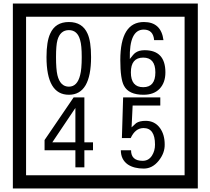

<svg xmlns="http://www.w3.org/2000/svg" viewBox="-20 -980 1195 1090"><path d="M1103 90H53V-960H1103ZM1028 15V-885H128V15ZM497 -656Q497 -442 371 -442Q244 -442 244 -656Q244 -744 265 -789Q294 -855 371 -855Q448 -855 477 -789Q497 -745 497 -656ZM444 -656Q444 -723 435 -752Q420 -809 371 -809Q322 -809 306 -752Q298 -723 298 -656Q298 -587 306 -553Q322 -488 371 -488Q419 -488 435 -554Q444 -587 444 -656ZM919 -569Q919 -511 886.5 -476.5Q854 -442 795 -442Q711 -442 684 -493Q663 -531 663 -639Q663 -855 797 -855Q895 -855 908 -752H855Q850 -812 796 -812Q713 -812 717 -645Q738 -673 748 -680Q768 -695 801 -695Q919 -695 919 -569ZM862 -569Q862 -653 793 -653Q723 -653 723 -569Q723 -485 793 -485Q862 -485 862 -569ZM508 -127H459V-30H408V-127H233V-185L398 -427H459V-172H508ZM408 -172V-367L277 -172ZM915 -160Q916 -111 880.5 -67Q845 -23 796 -23Q741 -23 706 -46Q666 -74 666 -127H724Q724 -67 790 -67Q824 -67 843 -97Q860 -124 860 -159Q860 -253 795 -253Q748 -253 722 -196H672L679 -427H890V-381H733L727 -257Q740 -269 753 -281Q772 -294 807 -294Q859 -294 889 -252Q915 -215 915 -160Z"/></svg>

Font: Unicode BMP Fallback SIL
Style: Regular
Weight: 400
Foundry: NRSI, SIL International
Version: Version 5.1 Based on Unicode 5.1